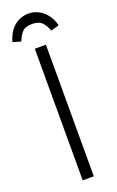

<svg xmlns="http://www.w3.org/2000/svg" viewBox="-178 -901 572 942"><g transform="rotate(-20 107.5 -430.0)"><path d="M79 0H137V-687H79ZM108 -860Q83 -860 62.5 -851Q42 -842 27 -827.5Q12 -813 2 -794Q-8 -775 -13 -755L29 -743Q40 -772 56 -789Q72 -806 107 -806Q142 -806 158.5 -789Q175 -772 186 -743L228 -755Q224 -775 213.5 -794Q203 -813 188 -827.5Q173 -842 152.5 -851Q132 -860 108 -860Z"/></g></svg>

Font: Secuela Light
Style: Regular
Weight: 300
Designer: Fernando Haro
Foundry: deFharo
Version: Version 1.708